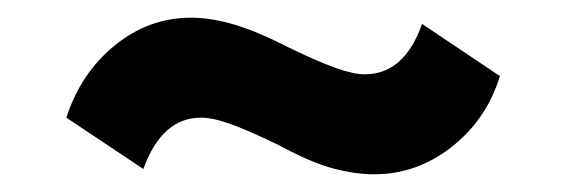

<svg xmlns="http://www.w3.org/2000/svg" viewBox="-20 -396 640 217"><path d="M403 -199Q382 -199 357 -205.5Q332 -212 295 -232Q262 -248 241.5 -255.5Q221 -263 207 -263Q163 -263 142 -205L55 -263Q71 -313 109.5 -344.5Q148 -376 196 -376Q219 -376 245.5 -368Q272 -360 307 -342Q340 -326 360 -319Q380 -312 392 -312Q437 -312 457 -369L545 -310Q530 -261 490.5 -230Q451 -199 403 -199Z"/></svg>

Font: Mulish ExtraLight Black
Style: Regular
Weight: 900
Version: Version 3.603